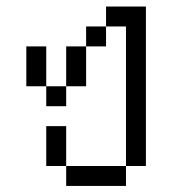

<svg xmlns="http://www.w3.org/2000/svg" viewBox="-20 -458 540 602"><path d="M187.5 62.5V125H375V62.5ZM187.5 62.5Q187.5 62.5 187.5 -62.5H125Q125 -62.5 125 62.5ZM375 62.5H437.5Q437.5 62.5 437.5 -437.5H312.5V-375H250V-312.5H187.5Q187.5 -312.5 187.5 -187.5H125V-125H187.5V-187.5H250Q250 -187.5 250 -312.5H312.5V-375H375ZM125 -187.5Q125 -187.5 125 -312.5H62.5Q62.5 -312.5 62.5 -187.5Z"/></svg>

Font: BFUnifontExMono
Style: Regular
Weight: 500
Version: Version 15.0.06